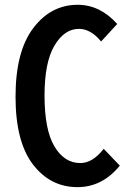

<svg xmlns="http://www.w3.org/2000/svg" viewBox="-20 -770 540 802"><path d="M303.7 11.7Q190.4 11.7 117.7 -83Q44.9 -177.7 44.9 -366.2Q44.9 -554.7 118.7 -652.3Q192.4 -750 304.7 -750Q397.5 -750 469.7 -669.9L402.3 -596.7Q359.4 -649.4 309.6 -649.4Q249 -649.4 207.5 -579.6Q166 -509.8 166 -371.1Q166 -227.5 207.5 -158.2Q249 -88.9 315.4 -88.9Q367.2 -88.9 413.1 -148.4L480.5 -78.1Q407.2 11.7 303.7 11.7Z"/></svg>

Font: Gen Shin Gothic Monospace Medium
Style: Regular
Weight: 500
Designer: [Source Han Sans]
Ryoko NISHIZUKA  (kana & ideographs); Paul D. Hunt (Latin, Greek & Cyrillic); Wenlong ZHANG  (bopomofo
Version: Version 1.002.20150607